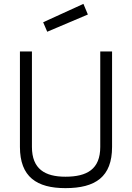

<svg xmlns="http://www.w3.org/2000/svg" viewBox="-20 -963 682 992"><path d="M145 -204V-697H83V-204C83 -49 170 9 318 9C473 9 559 -49 559 -204V-697H498V-204C498 -89 430 -50 318 -50C212 -50 145 -90 145 -204ZM203 -848 224 -799 434 -888 411 -943Z"/></svg>

Font: TitilliumText22L
Style: 250 wt
Weight: 300
Designer: Campivisivi
Foundry: Campivisivi
Version: 1.000